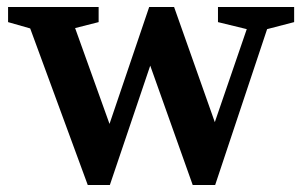

<svg xmlns="http://www.w3.org/2000/svg" viewBox="-20 -520 861 547"><path d="M3 -457V-500H261V-457L194 -440L292 -167L405 -500H476L592 -172L683 -437L601 -457V-500H818V-457L741 -437L593 7H529L408 -333L293 7H230L66 -439Z"/></svg>

Font: Volkhov
Style: Regular
Weight: 400
Designer: Cyreal (www.cyreal.org)
Foundry: Cyreal (www.cyreal.org)
Version: Version 1.010